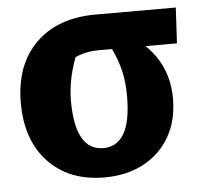

<svg xmlns="http://www.w3.org/2000/svg" viewBox="-42 -533 626 590"><g transform="rotate(-5 270.5 -238.5)"><path d="M488 -211Q488 -144 459.5 -94Q431 -44 379 -16Q327 12 258 12Q149 12 85 -55.5Q21 -123 21 -238Q21 -355 88.5 -422Q156 -489 274 -489H521L515 -379H418Q488 -312 488 -211ZM277 -379Q253 -379 234.5 -375Q216 -371 201 -364Q187 -327 181 -294Q175 -261 175 -232Q175 -78 262 -78Q304 -78 326 -115.5Q348 -153 348 -231Q348 -273 340.5 -306Q333 -339 315 -379Z"/></g></svg>

Font: Piazzolla
Style: Bold
Weight: 700
Designer: Juan Pablo del Peral
Foundry: Huerta Tipografica
Version: Version 1.330